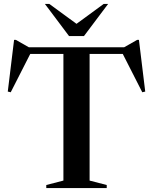

<svg xmlns="http://www.w3.org/2000/svg" viewBox="-20 -955 777 975"><path d="M522 -15.5V0H215V-15.5L302 -38V-681H133.5L34.5 -486.5L19.5 -490L51.5 -752.5H60.5L126.5 -715H610.5L676.5 -752.5H685.5L717.5 -490L702.5 -486.5L603.5 -681H435V-38ZM529 -935 406.5 -772H330.5L208 -935H230.5L368.5 -834L506.5 -935Z"/></svg>

Font: Newsreader 72pt Medium
Style: Regular
Weight: 500
Designer: Hugues Gentile
Foundry: Production Type
Version: Version 1.003; ttfautohint (v1.8.3)